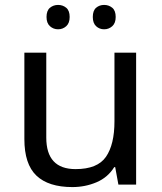

<svg xmlns="http://www.w3.org/2000/svg" viewBox="-20 -750 658 780"><path d="M533 -536V0H461L448 -71H444Q418 -29 372 -9.5Q326 10 274 10Q177 10 128 -36.5Q79 -83 79 -185V-536H168V-191Q168 -63 287 -63Q376 -63 410.5 -113Q445 -163 445 -257V-536ZM169 -681Q169 -707 183 -718.5Q197 -730 216 -730Q235 -730 249 -718.5Q263 -707 263 -681Q263 -656 249 -643.5Q235 -631 216 -631Q197 -631 183 -643.5Q169 -656 169 -681ZM357 -681Q357 -707 370.5 -718.5Q384 -730 403 -730Q422 -730 436 -718.5Q450 -707 450 -681Q450 -656 436 -643.5Q422 -631 403 -631Q384 -631 370.5 -643.5Q357 -656 357 -681Z"/></svg>

Font: Noto Sans Old Sogdian
Style: Regular
Weight: 400
Designer: Monotype Design Team
Foundry: Monotype Imaging Inc.
Version: Version 2.002; ttfautohint (v1.8.4.7-5d5b)